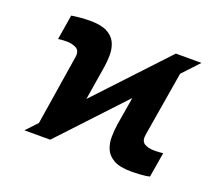

<svg xmlns="http://www.w3.org/2000/svg" viewBox="-98 -695 976 846"><g transform="rotate(20 389.5 -272.0)"><path d="M84 0 133.3 -52.2 185.1 -378.9Q190.4 -410.6 170.9 -421.1Q151.4 -431.6 126 -431.6Q116.2 -431.6 105.7 -430.9Q95.2 -430.2 85.9 -428.7L105 -545.4Q120.1 -548.3 145.3 -550.5Q170.4 -552.7 191.4 -552.7Q242.2 -552.7 270.8 -538.3Q299.3 -523.9 311.5 -499Q323.7 -474.1 324 -443.1Q324.2 -412.1 318.8 -378.9L293.5 -223.1L595.7 -545.9H715.8L643.6 -468.8L592.8 -164.1Q587.9 -133.8 605.5 -122.8Q623 -111.8 653.8 -111.8Q661.6 -111.8 672.1 -112.3Q682.6 -112.8 693.4 -114.3L673.8 2.4Q658.2 6.3 632.6 8.1Q606.9 9.8 587.9 9.8Q534.7 9.8 505.9 -6.3Q477.1 -22.5 466.1 -48.6Q455.1 -74.7 455.6 -105.2Q456.1 -135.7 460.4 -165L482.4 -296.4L205.1 0Z"/></g></svg>

Font: Inter Extra Bold
Style: Italic
Weight: 800
Italic angle: -9.39999°
Designer: Rasmus Andersson
Foundry: rsms
Version: Version 4.000;git-3c8e0fc